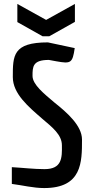

<svg xmlns="http://www.w3.org/2000/svg" viewBox="-20 -947 476 974"><path d="M228 -643C146 -643 145 -609 145 -562C145 -518 203 -472 256 -427C319 -377 396 -310 396 -239C396 -124 396 7 204 7C149 7 95 -7 40 -14V-99C95 -96 151 -89 206 -89C295 -89 295 -147 294 -210C294 -263 246 -301 195 -344C125 -405 45 -471 45 -556C45 -665 45 -732 223 -732L359 -703C348 -626 339 -623 266 -636ZM230 -763 360 -836V-927L214 -846L68 -927V-835L196 -763Z"/></svg>

Font: Economica
Style: Bold
Weight: 700
Designer: Vicente Lamonaca
Foundry: Vicente Lamonaca
Version: Version 1.100